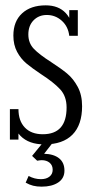

<svg xmlns="http://www.w3.org/2000/svg" viewBox="-20 -522 350 718"><path d="M49 -114Q49 -70 73 -45Q97 -20 140 -20Q229 -20 229 -120Q229 -162 205 -188Q181 -214 133 -245Q100 -267 79 -284.5Q58 -302 44 -328Q30 -354 30 -389Q30 -442 62.5 -472Q95 -502 151 -502Q199 -502 226 -473Q253 -444 257 -388H239Q235 -423 211 -444.5Q187 -466 155 -466Q125 -466 105.5 -446Q86 -426 86 -393Q86 -361 106.5 -339.5Q127 -318 171 -290Q208 -266 231 -247Q254 -228 270.5 -197.5Q287 -167 287 -125Q287 -55 251 -18.5Q215 18 146 18Q88 18 56.5 -14Q25 -46 25 -114ZM271 -484V-388H239V-484ZM49 -114V0H17V-114ZM145 53Q181 54 201 70Q221 86 221 116Q221 145 197.5 160.5Q174 176 136 176Q118 176 104 172.5Q90 169 76 161L87 136Q109 148 133 148Q153 148 165 138.5Q177 129 177 113Q177 96 165.5 86.5Q154 77 136 77Q131 77 119 79L100 61L158 -10H194Z"/></svg>

Font: Margherita Variable
Style: Regular
Weight: 400
Designer: James Puckett
Foundry: Dunwich Type Founders
Version: Version 1.008